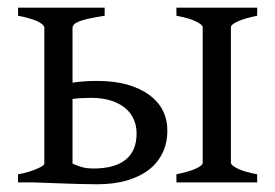

<svg xmlns="http://www.w3.org/2000/svg" viewBox="-20 -474 715 499"><path d="M216.8 -219.7Q190.4 -219.7 168.5 -216.8V-48.8Q181.2 -43 193.1 -39.6Q205.1 -36.1 223.6 -36.1Q278.3 -36.1 306.6 -59.1Q335 -82 335 -127Q335 -147 327.6 -163.8Q320.3 -180.7 305.4 -193.1Q290.5 -205.6 268.3 -212.6Q246.1 -219.7 216.8 -219.7ZM438.5 0V-21Q471.7 -27.8 489.3 -35.9Q506.8 -43.9 506.8 -50.8V-403.3Q506.8 -409.2 490.5 -417.7Q474.1 -426.3 438.5 -433.1V-454.1H648.4V-433.1Q615.2 -426.3 597.7 -418.2Q580.1 -410.2 580.1 -403.3V-50.8Q580.1 -44.9 596.4 -36.4Q612.8 -27.8 648.4 -21V0ZM252 -454.1V-433.1Q227.5 -429.2 211.7 -425.8Q195.8 -422.4 186 -418.5Q176.3 -414.6 172.4 -410.4Q168.5 -406.2 168.5 -401.4V-259.3Q197.8 -263.7 232.4 -263.7Q276.4 -263.7 310.3 -254.2Q344.2 -244.6 367.7 -227.5Q391.1 -210.4 403.1 -186.8Q415 -163.1 415 -134.3Q415 -103.5 403.1 -77.9Q391.1 -52.2 368.2 -33.9Q345.2 -15.6 311 -5.4Q276.9 4.9 232.4 4.9Q214.4 4.9 186.5 4.2Q158.7 3.4 131.8 2.4Q100.6 1.5 66.4 0H26.9V-21Q41.5 -23.4 54 -27.3Q66.4 -31.2 75.7 -35.2Q85 -39.1 90.1 -42.5Q95.2 -45.9 95.2 -48.3V-401.4Q95.2 -406.2 89.6 -411.1Q84 -416 74.5 -419.9Q64.9 -423.8 52.7 -427.2Q40.5 -430.7 26.9 -433.1V-454.1Z"/></svg>

Font: Gentium Plus
Style: Regular
Weight: 400
Designer: J. Victor Gaultney, Annie Olsen, Iska Routamaa
Foundry: SIL International
Version: Version 1.510